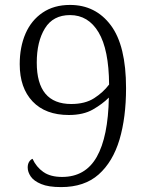

<svg xmlns="http://www.w3.org/2000/svg" viewBox="-20 -744 599 775"><path d="M226.6 11.2Q175.3 11.2 146.5 -1Q116.7 -13.2 104.2 -31.5Q91.8 -49.8 91.8 -67.9Q91.8 -82 97.7 -91.1Q103.5 -100.1 111.3 -103Q126.5 -69.8 155 -49.8Q183.6 -29.8 230.5 -29.8Q324.7 -29.8 370.6 -110.8Q416.5 -191.9 419.4 -350.1Q393.6 -324.2 355 -302Q316.4 -279.8 257.8 -279.8Q163.6 -279.8 111.6 -334.5Q59.6 -389.2 59.6 -484.9Q59.6 -554.2 83 -608.4Q106.4 -662.1 152.1 -693.1Q197.8 -724.1 262.7 -724.1Q365.7 -724.1 427.2 -642.1Q488.8 -560.1 488.8 -388.2Q488.8 -270 462.4 -180.7Q435.5 -90.8 378.2 -39.8Q320.8 11.2 226.6 11.2ZM267.6 -324.2Q323.7 -324.2 360.1 -347.7Q396.5 -371.1 420.4 -402.8Q419.4 -543.9 377.9 -613.5Q336.4 -683.1 262.7 -683.1Q194.3 -683.1 161.4 -629.6Q128.4 -576.2 128.4 -491.2Q128.4 -324.2 267.6 -324.2Z"/></svg>

Font: Koh Santepheap Light
Style: Regular
Weight: 300
Designer: Danh Hong
Version: Version 2.002; ttfautohint (v1.8.3)